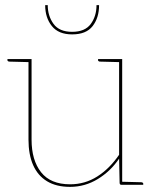

<svg xmlns="http://www.w3.org/2000/svg" viewBox="-20 -720 600 748"><path d="M253 8Q199 8 163 -14Q127 -36 109 -77Q91 -118 91 -176V-490H103V-176Q103 -96 140 -49Q177 -2 253 -2Q311 -2 359 -32.5Q407 -63 444 -117V-490H456V0H453Q446 0 446 -8L444 -102Q411 -53 361 -22.5Q311 8 253 8ZM453 0 454 -12 531 -10Q533 -10 535.5 -8.5Q538 -7 538 -5V0ZM94 -490 93 -478 16 -480Q14 -480 11.5 -481.5Q9 -483 9 -485V-490ZM447 -490 446 -478 369 -480Q367 -480 364.5 -481.5Q362 -483 362 -485V-490ZM261 -586Q208 -586 182 -618.5Q156 -651 156 -700H166Q166 -658 188.5 -627Q211 -596 261 -596Q311 -596 333.5 -626.5Q356 -657 356 -700H366Q366 -651 341 -618.5Q316 -586 261 -586Z"/></svg>

Font: Aleo Thin
Style: Regular
Weight: 250
Designer: Alessio Laiso
Foundry: Alessio Laiso
Version: Version 2.001;gftools[0.9.29]